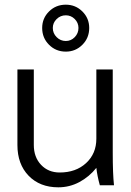

<svg xmlns="http://www.w3.org/2000/svg" viewBox="-20 -800 567 829"><path d="M472.2 0H411.1Q399.9 -40 396 -75.2Q365.2 -36.6 322.8 -13.9Q280.3 8.8 231.9 8.8Q151.9 8.8 103.5 -41.3Q55.2 -91.3 55.2 -173.8V-500H126V-173.8Q126 -121.6 157.2 -88.4Q188.5 -55.2 237.8 -55.2Q307.6 -55.2 351.8 -95.9Q396 -136.7 396 -201.2V-500H466.8V-140.1Q466.8 -49.8 472.2 0ZM264.2 -577.1Q221.2 -577.1 191.7 -606.7Q162.1 -636.2 162.1 -679.2Q162.1 -721.2 191.7 -750.5Q221.2 -779.8 264.2 -779.8Q306.2 -779.8 335.7 -750.5Q365.2 -721.2 365.2 -679.2Q365.2 -636.2 335.7 -606.7Q306.2 -577.1 264.2 -577.1ZM264.2 -623Q286.6 -623 302.7 -639.6Q318.8 -656.2 318.8 -679.2Q318.8 -701.7 302.7 -717.8Q286.6 -733.9 264.2 -733.9Q241.2 -733.9 224.6 -717.8Q208 -701.7 208 -679.2Q208 -656.2 224.6 -639.6Q241.2 -623 264.2 -623Z"/></svg>

Font: LT Superior
Style: Regular
Weight: 400
Designer: Daniel Lyons
Foundry: LyonsType
Version: Version 1.000